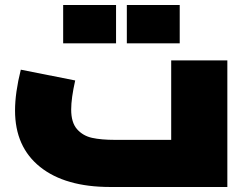

<svg xmlns="http://www.w3.org/2000/svg" viewBox="-20 -746 957 766"><path d="M887 -505V0H420Q240 0 140 -80Q40 -160 40 -305Q40 -376 63 -468L280 -425Q264 -354 264 -309Q264 -257 287.5 -230.5Q311 -204 347.5 -196Q384 -188 438 -188H663V-505ZM232 -726H443V-573H232ZM486 -726H697V-573H486Z"/></svg>

Font: Cairo Black
Style: Regular
Weight: 900
Designer: Mohamed Gaber, Accademia di Belle Arti di Urbino and others
Foundry: Kief Type Foundry, Accademia di Belle Arti di Urbino and others
Version: Version 3.011